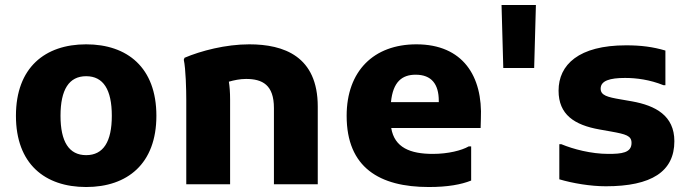

<svg xmlns="http://www.w3.org/2000/svg" viewBox="-20 -740 2762 771"><path d="M44 -275C44 -82 160 11 326 11C491 11 608 -82 608 -275C608 -469 491 -562 326 -562C161 -562 44 -469 44 -275ZM223 -275C223 -380 257 -434 326 -434C395 -434 429 -380 429 -275C429 -171 395 -117 326 -117C257 -117 223 -171 223 -275Z M981 -562C886 -562 787 -536 721 -508L718 -500C726 -464 728 -378 728 -338V0H904V-340C904 -370 902 -394 899 -412C920 -418 944 -423 968 -423C1034 -423 1080 -399 1080 -306V0H1256V-312C1256 -514 1120 -562 981 -562Z M1652 -562C1481 -562 1372 -455 1372 -275C1372 -67 1504 11 1702 11C1778 11 1832 1 1872 -15V-152H1862C1834 -136 1780 -122 1718 -122C1628 -122 1564 -147 1551 -226H1910L1911 -262C1919 -434 1839 -562 1652 -562ZM1742 -330H1550C1558 -412 1595 -440 1649 -440C1713 -440 1742 -402 1742 -335Z M1994 -720 2001 -467H2125L2132 -720Z M2226 -161V-20C2280 -4 2351 8 2413 8C2596 8 2688 -51 2688 -173C2688 -276 2612 -316 2518 -333L2472 -341C2419 -350 2392 -357 2392 -384C2392 -416 2429 -427 2490 -427C2536 -427 2589 -420 2644 -398H2652V-537C2601 -552 2554 -558 2494 -558C2304 -558 2223 -480 2223 -376C2223 -280 2286 -238 2388 -220L2433 -212C2494 -201 2516 -195 2516 -166C2516 -126 2476 -122 2423 -122C2354 -122 2282 -141 2234 -161Z"/></svg>

Font: Kufam Arabic Latin Roman Bold
Style: Regular
Weight: 700
Designer: Wael Morcos & Artur Schmal
Version: Version 1.200;PS 001.200;hotconv 1.0.88;makeotf.lib2.5.64775